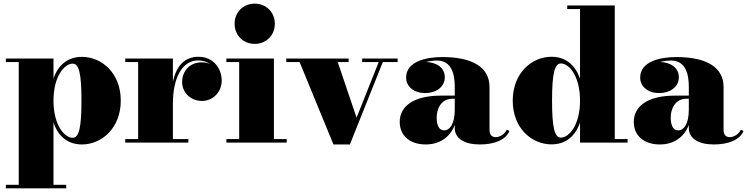

<svg xmlns="http://www.w3.org/2000/svg" viewBox="-20 -780 4091 1050"><path d="M12 230.5V250H342V230.5H272.5V-110C298.5 -32.5 353 10 428 10C537 10 640.5 -80 640.5 -230C640.5 -380 537 -469 428 -469C353 -469 298.5 -427 272.5 -350V-460H12V-440.5H82.5V230.5ZM272.5 -230C272.5 -364.5 333.5 -432 377.5 -432C411.5 -432 425.5 -380 425.5 -230C425.5 -80 411.5 -26.5 377.5 -26.5C333.5 -26.5 272.5 -94 272.5 -230Z M665 -19.5V0H1010V-19.5H925.5V-212C925.5 -357 977.5 -449.5 1063.5 -449.5C1089 -449.5 1110.5 -442.5 1127.5 -430.5C1114 -436 1099.5 -439 1083.5 -439C1015.5 -439 976 -390 976 -330.5C976 -275.5 1021.5 -228 1084.5 -228C1147.5 -228 1192.5 -280 1192.5 -339C1192.5 -403 1149 -469.5 1066 -469.5C987 -469.5 944 -416.5 925.5 -333.5V-460H665V-440.5H735.5V-19.5Z M1263 -650C1263 -587 1310 -540 1373 -540C1436 -540 1483 -587 1483 -650C1483 -713 1436 -760 1373 -760C1310 -760 1263 -713 1263 -650ZM1218 -19.5V0H1548V-19.5H1478V-460H1218V-440.5H1288V-19.5Z M1930 -136.5 1827 -440.5H1886.5V-460H1545.5V-440.5H1618.5L1803.5 10H1893.5L2073.5 -440.5H2154.5V-460H1960.5V-440.5H2051Z M2390 -257C2248 -257 2166 -202.5 2166 -113.5C2166 -37.5 2222 10 2308.5 10C2383.5 10 2441.5 -29 2467 -97V-80C2467 -21 2522 10 2604 10C2682 10 2745.5 -14 2766 -63.5L2752 -71C2736 -39.5 2706.5 -30 2691 -30C2666 -30 2657 -47.5 2657 -70V-304.5C2657 -410.5 2566.5 -468 2399 -468C2308 -468 2201 -443 2201 -356C2201 -305 2245 -271 2305.5 -271C2363 -271 2412.5 -303 2412.5 -358C2412.5 -410.5 2366 -439.5 2309.5 -441C2330.5 -446.5 2352 -449 2369 -449C2449 -449 2467 -376.5 2467 -304.5V-257ZM2409 -67C2382 -67 2368 -93 2368 -138C2368 -182.5 2391 -240 2454 -240H2467V-180.5C2467 -99 2438 -67 2409 -67Z M3412 -19.5H3342V-750H3082V-730.5H3152V-349C3126 -426.5 3071 -469.5 2996 -469.5C2887 -469.5 2784 -379.5 2784 -229.5C2784 -79.5 2887 9.5 2996 9.5C3071.5 9.5 3126 -33 3152 -110V0H3412ZM3152 -229.5C3152 -95 3091.5 -27.5 3047.5 -27.5C3013.5 -27.5 2999 -79.5 2999 -229.5C2999 -379.5 3013.5 -433 3047.5 -433C3091.5 -433 3152 -365.5 3152 -229.5Z M3670 -257C3528 -257 3446 -202.5 3446 -113.5C3446 -37.5 3502 10 3588.5 10C3663.5 10 3721.5 -29 3747 -97V-80C3747 -21 3802 10 3884 10C3962 10 4025.5 -14 4046 -63.5L4032 -71C4016 -39.5 3986.5 -30 3971 -30C3946 -30 3937 -47.5 3937 -70V-304.5C3937 -410.5 3846.5 -468 3679 -468C3588 -468 3481 -443 3481 -356C3481 -305 3525 -271 3585.5 -271C3643 -271 3692.5 -303 3692.5 -358C3692.5 -410.5 3646 -439.5 3589.5 -441C3610.5 -446.5 3632 -449 3649 -449C3729 -449 3747 -376.5 3747 -304.5V-257ZM3689 -67C3662 -67 3648 -93 3648 -138C3648 -182.5 3671 -240 3734 -240H3747V-180.5C3747 -99 3718 -67 3689 -67Z"/></svg>

Font: Bodoni* 11pt Fatface
Style: Regular
Weight: 900
Version: Version 2.3